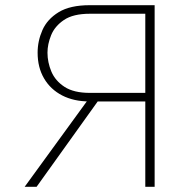

<svg xmlns="http://www.w3.org/2000/svg" viewBox="-20 -720 726 740"><path d="M540 0V-329H325Q264.5 -329 219.5 -352.2Q174.5 -375.5 149.8 -417.8Q125 -460 125 -517Q125 -562 143.5 -604Q162 -646 206 -673Q250 -700 326 -700H576V0ZM75 0 326 -345H368L121 0ZM326 -362H540V-667H326Q262 -667 226.5 -643Q191 -619 177 -584.2Q163 -549.5 163 -517Q163 -480 178 -444.2Q193 -408.5 228.8 -385.2Q264.5 -362 326 -362Z"/></svg>

Font: Overpass Thin
Style: Regular
Weight: 250
Designer: Delve Withrington, Dave Bailey, Thomas Jockin
Foundry: Delve Fonts LLC
Version: Version 4.000